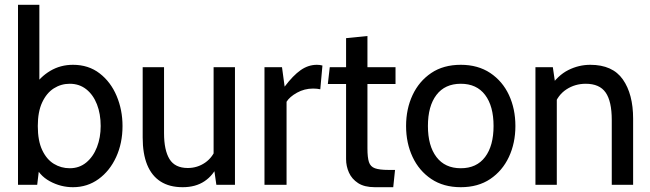

<svg xmlns="http://www.w3.org/2000/svg" viewBox="-20 -770 2708 800"><path d="M284 10Q233 10 187.5 -14.8Q142 -39.5 123 -87.5L147.5 -104.5L135 0H55V-750H144V-394L121 -408Q147 -449.5 189.5 -474.8Q232 -500 284 -500Q349 -500 395.2 -464.2Q441.5 -428.5 466 -370.2Q490.5 -312 490.5 -245Q490.5 -173.5 464 -115.8Q437.5 -58 390.8 -24Q344 10 284 10ZM270.5 -69Q310.5 -69 339.5 -93Q368.5 -117 384 -157Q399.5 -197 399.5 -245Q399.5 -295.5 384 -335.2Q368.5 -375 339.5 -398Q310.5 -421 270.5 -421Q234.5 -421 204.2 -401.8Q174 -382.5 155.8 -343.5Q137.5 -304.5 137.5 -245Q137.5 -183.5 155.8 -144.8Q174 -106 204.2 -87.5Q234.5 -69 270.5 -69Z M741 10Q686 10 649 -13.8Q612 -37.5 593.2 -83.5Q574.5 -129.5 574.5 -197V-490H663.5V-215Q663.5 -144.5 686.2 -107.2Q709 -70 762.5 -70Q802.5 -70 835 -92.5Q867.5 -115 882.5 -158L870 -106V-490H959V0H881.5L868.5 -90.5L888.5 -84.5Q869 -39.5 832 -14.8Q795 10 741 10Z M1082 0V-490H1155L1166 -409Q1201 -455.5 1232.8 -477.8Q1264.5 -500 1300.5 -500Q1313 -500 1323.5 -497L1314.5 -398Q1308 -399.5 1300.8 -400.2Q1293.5 -401 1284.5 -401Q1248.5 -401 1217.5 -383.8Q1186.5 -366.5 1174 -346V0Z M1542 10Q1498.5 10 1472.2 -7Q1446 -24 1434 -50.8Q1422 -77.5 1422 -107V-420H1346L1354 -490H1422V-611L1511 -620V-490H1628V-420H1511V-152Q1511 -114 1517.2 -94.8Q1523.5 -75.5 1542.5 -68.8Q1561.5 -62 1599 -62H1626L1618.5 10Z M1900 10Q1828 10 1777 -24.2Q1726 -58.5 1699 -116.2Q1672 -174 1672 -245Q1672 -316 1699 -373.8Q1726 -431.5 1776.8 -465.8Q1827.5 -500 1900 -500Q1971.5 -500 2022.8 -465.8Q2074 -431.5 2100.8 -373.8Q2127.5 -316 2127.5 -245Q2127.5 -174 2100.5 -116.2Q2073.5 -58.5 2022.8 -24.2Q1972 10 1900 10ZM1900 -69Q1966 -69 2001.2 -115.8Q2036.5 -162.5 2036.5 -245Q2036.5 -328 2001.2 -374.5Q1966 -421 1900 -421Q1834 -421 1798.5 -374.5Q1763 -328 1763 -245Q1763 -162.5 1798.5 -115.8Q1834 -69 1900 -69Z M2211 0V-490H2283.5L2296.5 -400.5L2271 -406Q2304 -456 2347.8 -478Q2391.5 -500 2439.5 -500Q2532.5 -500 2575.2 -439Q2618 -378 2618 -275.5V0H2529V-270Q2529 -348 2503.5 -384.5Q2478 -421 2420.5 -421Q2376 -421 2340 -397.5Q2304 -374 2288.5 -328.5L2300 -383.5V0Z"/></svg>

Font: Cabin
Style: Regular
Weight: 400
Width: 4
Designer: Pablo Impallari
Foundry: Pablo Impallari. http://www.impallari.com Igino Marini. http://www.ikern.com
Version: Version 3.001